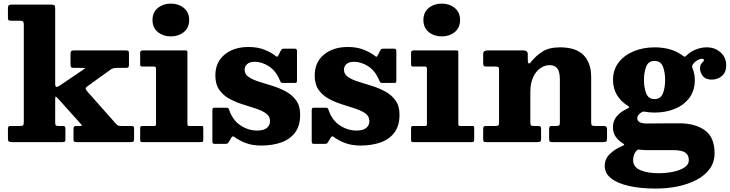

<svg xmlns="http://www.w3.org/2000/svg" viewBox="-20 -806 4139 1089"><path d="M93 -688.5H43.5Q31 -688.5 28 -692Q25 -695.5 25 -707.5V-759Q25 -772 29.8 -776Q34.5 -780 47 -780H266.5Q282 -780 287.5 -776.8Q293 -773.5 293 -758V-332.5Q293 -312.5 300.2 -312.8Q307.5 -313 318 -320L448 -408Q462.5 -417 463 -419Q463.5 -421 438.5 -421H401.5Q387.5 -421 383.8 -424.5Q380 -428 380 -441.5V-501.5Q380 -514 384.5 -517Q389 -520 400.5 -520H694Q706 -520 708.8 -516.2Q711.5 -512.5 711.5 -500.5V-441Q711.5 -430 708.8 -425.5Q706 -421 695.5 -421H645Q629.5 -421 621.8 -418.5Q614 -416 605.5 -410L478.5 -318.5Q464 -308.5 465.5 -302.8Q467 -297 478 -284L638 -103.5Q644 -97 649.8 -94.2Q655.5 -91.5 668.5 -91.5H722Q733 -91.5 736.8 -89Q740.5 -86.5 740.5 -76V-18.5Q740.5 -6 736.5 -3Q732.5 0 720 0H414.5Q404 0 400.5 -2.8Q397 -5.5 397 -16V-73Q397 -85 400.5 -88.2Q404 -91.5 416.5 -91.5H429.5Q446 -91.5 444.8 -94.2Q443.5 -97 437 -104.5L310 -246Q301.5 -255 297.2 -257.8Q293 -260.5 293 -240.5V-112Q293 -99.5 296.2 -95.5Q299.5 -91.5 312.5 -91.5H334Q343.5 -91.5 347.2 -88.8Q351 -86 351 -76.5V-16Q351 -5 347 -2.5Q343 0 331.5 0H48Q35.5 0 30.2 -3.5Q25 -7 25 -18.5V-74Q25 -84.5 28.2 -88Q31.5 -91.5 43 -91.5H92.5Q108.5 -91.5 111.8 -96Q115 -100.5 115 -116.5V-666.5Q115 -679.5 110.5 -684Q106 -688.5 93 -688.5Z M845 -692.5Q845 -736.5 875.5 -761Q906 -785.5 949 -785.5Q992 -785.5 1022.5 -761Q1053 -736.5 1053 -692.5Q1053 -648.5 1022.5 -624Q992 -599.5 949 -599.5Q906 -599.5 875.5 -624Q845 -648.5 845 -692.5ZM855 -428.5H787.5Q775 -428.5 775 -439V-506.5Q775 -520 789 -520H1031Q1038 -520 1040.5 -518.5Q1043 -517 1043 -510V-104Q1043 -97 1044.8 -94.2Q1046.5 -91.5 1053.5 -91.5H1119.5Q1127.5 -91.5 1130.2 -90Q1133 -88.5 1133 -80V-14.5Q1133 -4.5 1129.8 -2.2Q1126.5 0 1116.5 0H788Q780 0 777.5 -2.2Q775 -4.5 775 -12.5V-77Q775 -86.5 777.8 -89Q780.5 -91.5 789.5 -91.5H852.5Q860.5 -91.5 862.8 -93.5Q865 -95.5 865 -103.5V-415.5Q865 -428.5 855 -428.5Z M1567 -351Q1544.5 -405 1504.8 -430.2Q1465 -455.5 1425 -455.5Q1396 -455.5 1381.8 -442.5Q1367.5 -429.5 1367.5 -411Q1367.5 -385 1390.2 -369.5Q1413 -354 1449 -342.8Q1485 -331.5 1525.2 -319Q1565.5 -306.5 1601.2 -287.2Q1637 -268 1659.8 -236.5Q1682.5 -205 1682.5 -155.5Q1682.5 -92.5 1653.5 -54Q1624.5 -15.5 1574.8 2Q1525 19.5 1461.5 19.5Q1411 19.5 1373.2 5Q1335.5 -9.5 1310 -29Q1299.5 -37.5 1292.5 -25.5L1278 -1.5Q1274.5 4.5 1271.2 7.2Q1268 10 1257 10H1197.5Q1189.5 10 1187 6.8Q1184.5 3.5 1184.5 -5.5V-178.5Q1184.5 -187.5 1186.5 -191.2Q1188.5 -195 1197 -195H1260.5Q1272.5 -195 1275 -192.5Q1277.5 -190 1280.5 -181Q1299.5 -124.5 1343.8 -95Q1388 -65.5 1439.5 -65.5Q1475.5 -65.5 1493.5 -80.2Q1511.5 -95 1511.5 -119.5Q1511.5 -146.5 1489.2 -162.5Q1467 -178.5 1431.8 -190Q1396.5 -201.5 1356.8 -214Q1317 -226.5 1281.8 -245.5Q1246.5 -264.5 1224 -296Q1201.5 -327.5 1201.5 -377.5Q1201.5 -453.5 1254 -496.5Q1306.5 -539.5 1389.5 -539.5Q1441.5 -539.5 1479.8 -524Q1518 -508.5 1541 -490.5Q1548 -484.5 1551.8 -484.2Q1555.5 -484 1560 -494L1572.5 -518.5Q1576 -525.5 1579.5 -527.8Q1583 -530 1594 -530H1652Q1664.5 -530 1664.5 -516.5V-350Q1664.5 -342 1662.5 -338.8Q1660.5 -335.5 1652 -335.5H1587.5Q1575.5 -335.5 1572.8 -339.2Q1570 -343 1567 -351Z M2130.5 -351Q2108 -405 2068.2 -430.2Q2028.5 -455.5 1988.5 -455.5Q1959.5 -455.5 1945.2 -442.5Q1931 -429.5 1931 -411Q1931 -385 1953.8 -369.5Q1976.5 -354 2012.5 -342.8Q2048.5 -331.5 2088.8 -319Q2129 -306.5 2164.8 -287.2Q2200.5 -268 2223.2 -236.5Q2246 -205 2246 -155.5Q2246 -92.5 2217 -54Q2188 -15.5 2138.2 2Q2088.5 19.5 2025 19.5Q1974.5 19.5 1936.8 5Q1899 -9.5 1873.5 -29Q1863 -37.5 1856 -25.5L1841.5 -1.5Q1838 4.5 1834.8 7.2Q1831.5 10 1820.5 10H1761Q1753 10 1750.5 6.8Q1748 3.5 1748 -5.5V-178.5Q1748 -187.5 1750 -191.2Q1752 -195 1760.5 -195H1824Q1836 -195 1838.5 -192.5Q1841 -190 1844 -181Q1863 -124.5 1907.2 -95Q1951.5 -65.5 2003 -65.5Q2039 -65.5 2057 -80.2Q2075 -95 2075 -119.5Q2075 -146.5 2052.8 -162.5Q2030.5 -178.5 1995.2 -190Q1960 -201.5 1920.2 -214Q1880.5 -226.5 1845.2 -245.5Q1810 -264.5 1787.5 -296Q1765 -327.5 1765 -377.5Q1765 -453.5 1817.5 -496.5Q1870 -539.5 1953 -539.5Q2005 -539.5 2043.2 -524Q2081.5 -508.5 2104.5 -490.5Q2111.5 -484.5 2115.2 -484.2Q2119 -484 2123.5 -494L2136 -518.5Q2139.5 -525.5 2143 -527.8Q2146.5 -530 2157.5 -530H2215.5Q2228 -530 2228 -516.5V-350Q2228 -342 2226 -338.8Q2224 -335.5 2215.5 -335.5H2151Q2139 -335.5 2136.2 -339.2Q2133.5 -343 2130.5 -351Z M2381.5 -692.5Q2381.5 -736.5 2412 -761Q2442.5 -785.5 2485.5 -785.5Q2528.5 -785.5 2559 -761Q2589.5 -736.5 2589.5 -692.5Q2589.5 -648.5 2559 -624Q2528.5 -599.5 2485.5 -599.5Q2442.5 -599.5 2412 -624Q2381.5 -648.5 2381.5 -692.5ZM2391.5 -428.5H2324Q2311.5 -428.5 2311.5 -439V-506.5Q2311.5 -520 2325.5 -520H2567.5Q2574.5 -520 2577 -518.5Q2579.5 -517 2579.5 -510V-104Q2579.5 -97 2581.2 -94.2Q2583 -91.5 2590 -91.5H2656Q2664 -91.5 2666.8 -90Q2669.5 -88.5 2669.5 -80V-14.5Q2669.5 -4.5 2666.2 -2.2Q2663 0 2653 0H2324.5Q2316.5 0 2314 -2.2Q2311.5 -4.5 2311.5 -12.5V-77Q2311.5 -86.5 2314.2 -89Q2317 -91.5 2326 -91.5H2389Q2397 -91.5 2399.2 -93.5Q2401.5 -95.5 2401.5 -103.5V-415.5Q2401.5 -428.5 2391.5 -428.5Z M2790.5 -428.5H2741.5Q2727.5 -428.5 2724 -432.5Q2720.5 -436.5 2720.5 -450.5V-497.5Q2720.5 -512 2727.5 -516Q2734.5 -520 2747 -520H2949Q2959.5 -520 2966.5 -515.2Q2973.5 -510.5 2973.5 -497V-468Q2973.5 -432.5 2991 -454Q3017.5 -487.5 3055.2 -512.5Q3093 -537.5 3156.5 -537.5Q3246.5 -537.5 3289.8 -493.5Q3333 -449.5 3333 -369V-113.5Q3333 -99 3337 -95.2Q3341 -91.5 3355.5 -91.5H3406.5Q3423 -91.5 3423 -74V-22Q3423 -6 3418 -3Q3413 0 3398 0H3112Q3100 0 3097.2 -4.2Q3094.5 -8.5 3094.5 -21V-71Q3094.5 -81 3096.8 -86.2Q3099 -91.5 3109.5 -91.5H3134.5Q3147.5 -91.5 3151.5 -94.8Q3155.5 -98 3155.5 -111V-354.5Q3155.5 -399 3141.2 -417.8Q3127 -436.5 3097 -436.5Q3070 -436.5 3045 -419.5Q3020 -402.5 3004 -368.5Q2988 -334.5 2988 -283V-111.5Q2988 -100 2991.5 -95.8Q2995 -91.5 3007 -91.5H3029.5Q3041 -91.5 3045 -88.5Q3049 -85.5 3049 -73.5V-17.5Q3049 -5.5 3043.5 -2.8Q3038 0 3027 0H2736Q2725 0 2722.8 -4Q2720.5 -8 2720.5 -19.5V-72Q2720.5 -84.5 2724 -88Q2727.5 -91.5 2740 -91.5H2787.5Q2801.5 -91.5 2806 -94.2Q2810.5 -97 2810.5 -110.5V-409.5Q2810.5 -422 2806.8 -425.2Q2803 -428.5 2790.5 -428.5Z M3457 -352.5Q3457 -411 3489.2 -452.2Q3521.5 -493.5 3575 -515.5Q3628.5 -537.5 3692.5 -537.5Q3789.5 -537.5 3852.5 -490.5Q3861 -484.5 3863.5 -484Q3866 -483.5 3873.5 -491Q3898.5 -515 3929 -526.2Q3959.5 -537.5 3988 -537.5Q4035.5 -537.5 4067.2 -508.8Q4099 -480 4099 -435.5Q4099 -396 4074.8 -375.2Q4050.5 -354.5 4017 -354.5Q3982 -354.5 3966.2 -375Q3950.5 -395.5 3950.5 -417Q3950.5 -434 3956 -442Q3961.5 -450 3967 -454.8Q3972.5 -459.5 3972.5 -465Q3972.5 -472.5 3962.5 -472.5Q3949 -472.5 3934.8 -464Q3920.5 -455.5 3911.5 -443.5Q3902.5 -432 3907.5 -419.5Q3921 -388 3921 -352.5Q3921 -293.5 3890.8 -252.2Q3860.5 -211 3808.8 -189.2Q3757 -167.5 3692.5 -167.5Q3678 -167.5 3664.5 -168.8Q3651 -170 3637.5 -172.5Q3630 -173.5 3625.8 -172.2Q3621.5 -171 3616.5 -167.5Q3606.5 -161 3600.5 -153Q3594.5 -145 3594.5 -136Q3594.5 -121 3607.5 -113.2Q3620.5 -105.5 3651 -105.5Q3660.5 -105.5 3683 -105.8Q3705.5 -106 3733.8 -106.2Q3762 -106.5 3789.2 -106.5Q3816.5 -106.5 3835 -106.5Q3923 -106.5 3978 -67Q4033 -27.5 4033 63.5Q4033 113.5 4006 151Q3979 188.5 3932 213.5Q3885 238.5 3825.2 251Q3765.5 263.5 3700 263.5Q3614 263.5 3548.8 249Q3483.5 234.5 3446.8 206Q3410 177.5 3410 135Q3410 95 3439.5 66.8Q3469 38.5 3510.5 21.5Q3521 17 3520.5 14.2Q3520 11.5 3511 6Q3486.5 -9.5 3471.5 -31.5Q3456.5 -53.5 3456.5 -84Q3456.5 -121 3478.5 -146.8Q3500.5 -172.5 3538 -190Q3549 -195 3548.8 -198.2Q3548.5 -201.5 3539.5 -207Q3501.5 -230.5 3479.2 -267.2Q3457 -304 3457 -352.5ZM3632.5 -352.5Q3632.5 -308 3645.2 -276Q3658 -244 3692.5 -244Q3727 -244 3739.8 -276Q3752.5 -308 3752.5 -352.5Q3752.5 -397 3739.8 -428.8Q3727 -460.5 3692.5 -460.5Q3658 -460.5 3645.2 -428.8Q3632.5 -397 3632.5 -352.5ZM3887 102.5Q3887 73 3866.5 59.2Q3846 45.5 3797.5 45.5H3657.5Q3646.5 45.5 3635.8 45.2Q3625 45 3614 43.5Q3606.5 42.5 3601.5 42.5Q3596.5 42.5 3592 47Q3579.5 60 3575.2 74.8Q3571 89.5 3571 102Q3571 142 3612 159.2Q3653 176.5 3716 176.5Q3758 176.5 3797.2 168.5Q3836.5 160.5 3861.8 144Q3887 127.5 3887 102.5Z"/></svg>

Font: Besley* Heavy
Style: Regular
Weight: 800
Designer: Owen Earl
Foundry: indestructible type*
Version: Version 3.000; ttfautohint (v1.8.3)